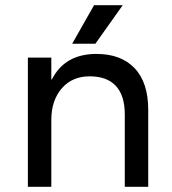

<svg xmlns="http://www.w3.org/2000/svg" viewBox="-20 -717 660 737"><path d="M177 -257V0H87V-496H177V-412H179Q229 -510 350 -510Q444 -510 496 -456Q549 -401 549 -295V0H459V-278Q459 -351 424 -388Q390 -424 324 -424Q258 -424 218 -379Q177 -332 177 -257ZM257 -549 341 -697H451L346 -549Z"/></svg>

Font: Rilu
Style: Bold
Weight: 500
Designer: Alí Sinisterra
Foundry: Alí Sinisterra
Version: ""